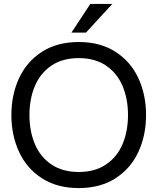

<svg xmlns="http://www.w3.org/2000/svg" viewBox="-20 -946 802 978"><path d="M38 -360Q38 -463 77 -547.5Q116 -632 193.5 -682Q271 -732 381 -732Q491 -732 568.5 -682Q646 -632 685 -547.5Q724 -463 724 -360Q724 -257 685 -172.5Q646 -88 568.5 -38Q491 12 381 12Q271 12 193.5 -38Q116 -88 77 -172.5Q38 -257 38 -360ZM632 -360Q632 -442 604.5 -507.5Q577 -573 520.5 -611.5Q464 -650 381 -650Q298 -650 241.5 -611.5Q185 -573 157.5 -507.5Q130 -442 130 -360Q130 -278 157.5 -212.5Q185 -147 241.5 -108.5Q298 -70 381 -70Q464 -70 520.5 -108.5Q577 -147 604.5 -212.5Q632 -278 632 -360ZM440 -926H552L418 -780H344Z"/></svg>

Font: Aspekta Variable
Style: Regular
Weight: 400
Designer: Ivo Dolenc
Version: Version 2.100